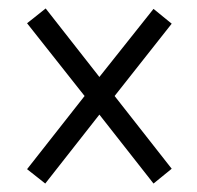

<svg xmlns="http://www.w3.org/2000/svg" viewBox="-20 -585 465 454"><path d="M87 -151 44 -185 180 -358 44 -530 88 -565 215 -403 343 -564 386 -529 251 -358 386 -186 343 -151 215 -314Z"/></svg>

Font: Noto Serif ExtraCondensed
Style: Regular
Weight: 400
Width: 2
Designer: Monotype Design Team
Foundry: Monotype Imaging Inc.
Version: Version 2.013